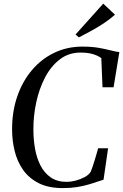

<svg xmlns="http://www.w3.org/2000/svg" viewBox="-20 -1002 662 1032"><path d="M318 9Q239.5 9 187 -18Q134.5 -45 103.2 -90.2Q72 -135.5 58.5 -191.5Q45 -247.5 45 -305Q44.5 -402 72.8 -483.8Q101 -565.5 152 -625.5Q203 -685.5 272 -718.5Q341 -751.5 422.5 -751.5Q472.5 -751.5 510 -745Q547.5 -738.5 574.8 -731.2Q602 -724 621.5 -722L590.5 -533H531L524.5 -690Q514.5 -697 499.8 -703.8Q485 -710.5 464 -715Q443 -719.5 413 -719.5Q349.5 -719.5 301.8 -683Q254 -646.5 222.2 -585.8Q190.5 -525 174.8 -451.8Q159 -378.5 159.5 -305Q159.5 -253.5 168.2 -203.2Q177 -153 197.5 -112.8Q218 -72.5 252.5 -48.5Q287 -24.5 339 -24.5Q360.5 -24.5 386.5 -31.2Q412.5 -38 435.2 -50.2Q458 -62.5 468 -79.5Q472.5 -91 478 -107Q483.5 -123 488.8 -140.5Q494 -158 499 -174.8Q504 -191.5 507.5 -205H561L536.5 -36Q521.5 -32 501.2 -24.8Q481 -17.5 454.2 -9.8Q427.5 -2 393.8 3.5Q360 9 318 9ZM404 -801 386 -816.5 535 -982.5 598 -923Q573.5 -901 541.2 -879.2Q509 -857.5 473.2 -837.8Q437.5 -818 404 -801Z"/></svg>

Font: Merriweather 120pt
Style: Italic
Weight: 400
Italic angle: -7.8°
Version: Version 2.101